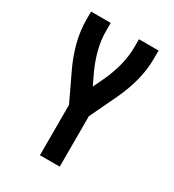

<svg xmlns="http://www.w3.org/2000/svg" viewBox="-178 -838 855 941"><g transform="rotate(30 250.0 -367.5)"><path d="M194 0V-285L118 -445Q91 -503 75 -565Q59 -627 59 -691V-735H170V-691Q170 -638 183.5 -586Q197 -534 219 -486L250 -421L281 -486Q303 -534 316.5 -586Q330 -638 330 -691V-735H441V-691Q441 -627 425 -565Q409 -503 382 -445L306 -285V0Z"/></g></svg>

Font: Iosevka SS08 Regular
Style: Bold
Weight: 700
Monospace: yes
Designer: Belleve Invis
Foundry: Belleve Invis
Version: Version 16.3.4; ttfautohint (v1.8.4)